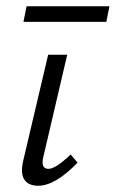

<svg xmlns="http://www.w3.org/2000/svg" viewBox="-20 -589 370 614"><path d="M55 -519 65 -569H330L320 -519ZM102 5Q71 5 58 -14.5Q45 -34 54 -74L134 -414H195L119 -89Q109 -49 135 -49Q158 -49 206 -95L228 -69Q157 5 102 5Z"/></svg>

Font: EauTest
Style: Italic
Weight: 400
Italic angle: -12°
Designer: Christian Thalmann (Catharsis Fonts)
Version: Version 0.001;PS 000.001;hotconv 1.0.88;makeotf.lib2.5.64775